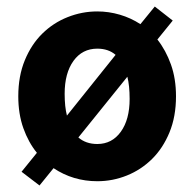

<svg xmlns="http://www.w3.org/2000/svg" viewBox="-20 -543 595 588"><path d="M278 12Q204 12 144 -28L101 25L46 -17L93 -75Q67 -107 51.5 -150.5Q36 -194 36 -248Q36 -310 56 -358.5Q76 -407 109.5 -440Q143 -473 187 -490.5Q231 -508 278 -508Q313 -508 347 -498Q381 -488 410 -469L454 -523L509 -480L462 -422Q488 -389 503.5 -345.5Q519 -302 519 -248Q519 -186 499 -137.5Q479 -89 445.5 -56Q412 -23 368.5 -5.5Q325 12 278 12ZM178 -256Q178 -216 185 -189L334 -375Q312 -394 278 -394Q232 -394 205 -356.5Q178 -319 178 -256ZM278 -102Q323 -102 350 -139.5Q377 -177 377 -240Q377 -281 370 -308L220 -122Q243 -102 278 -102Z"/></svg>

Font: Font
Style: ¶
Weight: 700
Designer: Paul D. Hunt
Foundry: Adobe Systems Incorporated
Version: Version 3.000